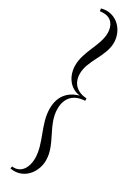

<svg xmlns="http://www.w3.org/2000/svg" viewBox="-220 -770 609 845"><g transform="rotate(30 85.0 -347.5)"><path d="M156 -376C108 -379 76 -406 76 -457C76 -523 138 -579 138 -648C138 -704 98 -755 39 -755C30 -755 21 -753 13 -751L15 -738C21 -739 27 -739 33 -739C74 -739 93 -709 93 -671C93 -609 40 -549 40 -478C40 -427 70 -378 124 -372C67 -356 38 -316 38 -257C38 -177 92 -111 92 -34C92 9 71 53 22 47L20 58C26 59 33 60 39 60C99 60 138 6 138 -51C138 -132 68 -191 68 -273C68 -329 100 -362 156 -364Z"/></g></svg>

Font: Bigelow Rules
Style: Regular
Weight: 400
Designer: Astigmatic (AOETI)
Foundry: Astigmatic (AOETI)
Version: Version 1.000